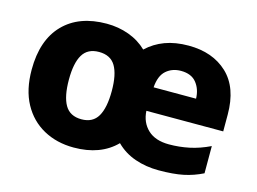

<svg xmlns="http://www.w3.org/2000/svg" viewBox="-81 -700 1142 852"><g transform="rotate(15 489.5 -274.5)"><path d="M690 -559Q801 -559 868.5 -495.5Q936 -432 936 -308V-231H583Q586 -178 620.5 -145.5Q655 -113 718 -113Q765 -113 810.5 -122.5Q856 -132 904 -155V-30Q862 -9 816.5 0.5Q771 10 703 10Q645 10 594.5 -7.5Q544 -25 507 -62Q436 10 313 10Q235 10 174 -23.5Q113 -57 78.5 -120.5Q44 -184 44 -276Q44 -412 115.5 -485.5Q187 -559 314 -559Q368 -559 416 -541.5Q464 -524 499 -490Q535 -524 582 -541.5Q629 -559 690 -559ZM686 -442Q646 -442 618.5 -418Q591 -394 587 -340H782Q781 -383 757.5 -412.5Q734 -442 686 -442ZM313 -429Q261 -429 238 -390.5Q215 -352 215 -276Q215 -199 238 -159.5Q261 -120 314 -120Q366 -120 389 -159.5Q412 -199 412 -276Q412 -352 389 -390.5Q366 -429 313 -429Z"/></g></svg>

Font: Noto Sans ExtraBold
Style: Regular
Weight: 800
Designer: Monotype Design Team
Foundry: Monotype Imaging Inc.
Version: Version 2.007